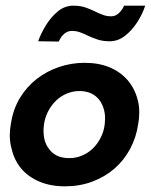

<svg xmlns="http://www.w3.org/2000/svg" viewBox="-20 -644 532 677"><path d="M209 13Q158.5 13 119.2 -3.5Q80 -20 55.2 -49.2Q30.5 -78.5 21 -119Q14.5 -142 14.5 -167Q14.5 -187 18.5 -208Q26.5 -260 50.8 -299.5Q75 -339 110.2 -366.2Q145.5 -393.5 188.8 -408Q232 -422.5 278.5 -422.5Q328 -422.5 366 -406.8Q404 -391 429.2 -362.2Q454.5 -333.5 465 -293.5Q471.5 -271 471 -246.5Q471 -226.5 467 -205Q460 -158.5 438.5 -118.5Q417 -78.5 383.2 -49.2Q349.5 -20 305.2 -3.5Q261 13 209 13ZM224 -86.5Q249.5 -86.5 270.5 -96Q311.5 -113.5 334.5 -157.5Q350.5 -188 350.5 -227Q350.5 -260.5 333 -288Q308 -323 260 -323Q237.5 -323 216 -314.2Q194.5 -305.5 178 -289.5Q161.5 -273.5 150.5 -253Q133.5 -220 133.5 -183Q133.5 -144 152 -120Q175 -86.5 224 -86.5ZM187 -497.5 114.5 -498.5Q124 -525.5 141.5 -554.2Q159 -583 183.5 -603.5Q208 -624 238.5 -624Q264 -624 282.8 -617.2Q301.5 -610.5 316 -603.2Q330.5 -596 343.8 -591.2Q357 -586.5 372 -586.5Q388 -586.5 400 -598.5Q412 -610.5 417.5 -624H492Q482.5 -594.5 464 -565.8Q445.5 -537 420.8 -517.8Q396 -498.5 367 -498.5Q342 -498.5 323.5 -504.8Q305 -511 290 -518.2Q275 -525.5 262 -530.2Q249 -535 233.5 -535Q204.5 -535 187 -497.5Z"/></svg>

Font: Lucymar Sans SemiBold
Style: Italic
Weight: 600
Italic angle: -10°
Foundry: The League of Moveable Type (original font) / Main changes by Cristiano Sobral with portions from Mirco Monsees
Version: Version 2.00;August 30, 2020;FontCreator 13.0.0.2681 64-bit